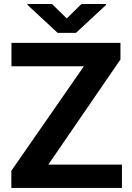

<svg xmlns="http://www.w3.org/2000/svg" viewBox="-20 -921 647 941"><path d="M216.8 -114.3 570.3 -629.4V-710.9H36.1V-596.2H391.1L35.6 -84V0H577.6V-114.3ZM114.7 -901.4V-897L262.7 -759.8H352.1L499.5 -896.5V-901.4H379.4L307.1 -830.6L234.9 -901.4Z"/></svg>

Font: Vazirmatn
Style: Bold
Weight: 700
Designer: Saber Rastikerdar
Foundry: Saber Rastikerdar
Version: Version 33.003